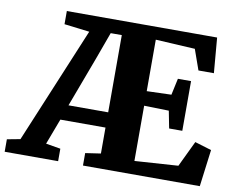

<svg xmlns="http://www.w3.org/2000/svg" viewBox="-127 -849 1180 955"><g transform="rotate(10 463.0 -371.5)"><path d="M-47 0V-63L19.5 -75.5L263.5 -661L136 -676.5V-743H895L910 -565.5H832L795.5 -668.5L596.5 -679.5V-419.5L720.5 -423.5L738.5 -507H805V-256H738.5L721.5 -343L596.5 -346V-67L816 -81.5L878.5 -212L962.5 -186.5L938.5 0H348.5V-63L426 -74.5V-205.5H198L149 -75.5L223 -63V0ZM225.5 -282.5H426V-672.5H370L319.5 -534Z"/></g></svg>

Font: Merriweather 24pt Black
Style: Regular
Weight: 900
Designer: Eben Sorkin
Foundry: Eben Sorkin
Version: Version 2.100